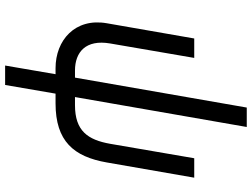

<svg xmlns="http://www.w3.org/2000/svg" viewBox="-134 -626 960 731"><g transform="rotate(90 345.5 -260.0)"><path d="M239 8H262L229 200H303L336 8H373C517 8 576 -61 598 -187L656 -520H582L527 -200C512 -115 478 -66 380 -66H349L463 -720H389L275 -66H248C178 -66 129 -107 145 -200L200 -520H126L68 -187C47 -66 133 8 239 8Z"/></g></svg>

Font: Fixel Display
Style: Italic
Weight: 400
Italic angle: -10°
Designer: AlfaBravo + MacPaw
Foundry: Kyrylo Tkachov, Marchela Mozhyna, Serhii Makarenko, Maria Weinstein, Zakhar Kryvoshyya
Version: Version 1.210;Glyphs 3.2 (3217)